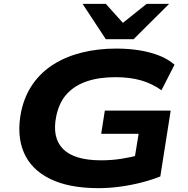

<svg xmlns="http://www.w3.org/2000/svg" viewBox="-20 -969 979 1000"><path d="M494 11Q338 11 239.5 -38Q141 -87 103.5 -176.5Q66 -266 90 -387Q108 -471 152 -533Q196 -595 261.5 -635.5Q327 -676 409.5 -696Q492 -716 585 -716Q649 -716 705.5 -707Q762 -698 809 -679.5Q856 -661 889 -632L821 -499Q770 -535 712.5 -551Q655 -567 581 -567Q496 -567 432.5 -545.5Q369 -524 328.5 -480Q288 -436 273 -364Q250 -252 308.5 -193Q367 -134 507 -134Q559 -134 609 -141.5Q659 -149 711 -163L678 -125L702 -272H507L526 -393H869L815 -50Q770 -32 715 -18Q660 -4 603 3.5Q546 11 494 11ZM531 -765 410 -949H531L620 -850L744 -949H861L676 -765Z"/></svg>

Font: Nunito Sans 10pt Expanded ExtraBold
Style: Italic
Weight: 800
Width: 7
Italic angle: -9°
Designer: Vernon Adams
Foundry: Vernon Adams
Version: Version 3.101;gftools[0.9.27]